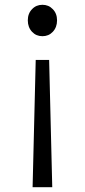

<svg xmlns="http://www.w3.org/2000/svg" viewBox="-20 -574 354 801"><path d="M129 -324H185L198 207H116ZM114 -441Q96 -460 96 -489Q96 -518 114 -536Q131 -554 157 -554Q183 -554 200 -536Q218 -518 218 -489Q218 -460 200 -441Q183 -423 157 -423Q131 -423 114 -441Z"/></svg>

Font: Source Han Sans CN Normal
Style: Regular
Weight: 350
Designer: Ryoko NISHIZUKA 西塚涼子 (kana, bopomofo & ideographs); Paul D. Hunt (Latin, Greek & Cyrillic); Sandoll Communications 산돌커뮤니
Foundry: Adobe
Version: Version 2.004;hotconv 1.0.118;makeotfexe 2.5.65603